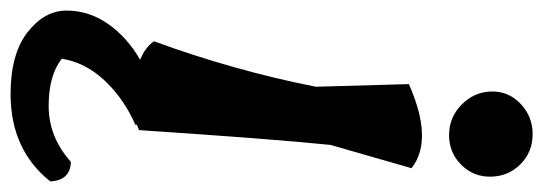

<svg xmlns="http://www.w3.org/2000/svg" viewBox="-383 -446 1027 363"><g transform="rotate(90 130.5 -264.5)"><path d="M60 132Q91 157 149.5 157Q208 157 255 115Q290 116 292 154Q232 229 127 229Q51 229 10 197Q-31 165 -31 123Q-31 81 -6 45Q19 9 62 -16Q39 -25 27 -42Q82 -192 113 -348L108 -524Q214 -571 267 -529L223 -376Q212 -269 195 -14Q191 -12 185 -10V-7Q135 15 101 51.5Q67 88 60 132ZM283 -680Q284 -647 261 -623.5Q238 -600 204.5 -600Q171 -600 147 -623.5Q123 -647 122 -679.5Q121 -712 145 -735Q169 -758 202.5 -758Q236 -758 259 -735.5Q282 -713 283 -680Z"/></g></svg>

Font: Tillana SemiBold
Style: Regular
Weight: 600
Designer: Lipi Raval (Devanagari, Latin), Jonny Pinhorn (Latin)
Foundry: Indian Type Foundry
Version: Version 2.003;PS 1.0;hotconv 1.0.79;makeotf.lib2.5.61930; tt